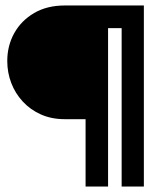

<svg xmlns="http://www.w3.org/2000/svg" viewBox="-20 -680 595 700"><path d="M504.5 0H423.5V-577.5H374V0H292V-245.5H216Q167.5 -245.5 129 -262.8Q90.5 -280 63 -309.8Q35.5 -339.5 21 -377.5Q6.5 -415.5 6.5 -457.5Q6.5 -513.5 32 -559.2Q57.5 -605 104.5 -632.5Q151.5 -660 216 -660H504.5Z"/></svg>

Font: League Spartan Thin
Style: Bold
Weight: 700
Version: Version 2.002